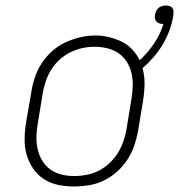

<svg xmlns="http://www.w3.org/2000/svg" viewBox="-20 -670 651 698"><path d="M248 8Q219 8 190.5 2Q162 -4 138.5 -19.5Q115 -35 99.5 -58.5Q84 -82 76.5 -109Q69 -136 69.5 -166Q70 -196 75 -226L94 -336Q98 -363 107 -389.5Q116 -416 132 -440.5Q148 -465 170 -484.5Q192 -504 218 -516Q244 -528 271.5 -534.5Q299 -541 327 -541Q352 -541 376.5 -535Q401 -529 422.5 -518.5Q444 -508 460.5 -490.5Q477 -473 488 -451Q518 -479 540.5 -512.5Q563 -546 574 -583Q573 -583 572 -583Q571 -583 570 -583Q564 -583 558 -585.5Q552 -588 548 -592.5Q544 -597 543 -603.5Q542 -610 544 -617Q545 -623 548 -630Q551 -637 556.5 -641.5Q562 -646 569 -648Q576 -650 583 -650Q590 -650 596.5 -648Q603 -646 607 -640.5Q611 -635 611 -628Q611 -621 610 -614Q606 -587 596.5 -561Q587 -535 572.5 -510Q558 -485 539 -463Q520 -441 498 -422Q506 -395 505.5 -364.5Q505 -334 500 -304L482 -194Q477 -167 468 -140.5Q459 -114 443 -89.5Q427 -65 405 -45.5Q383 -26 357 -13.5Q331 -1 303 3.5Q275 8 248 8ZM249 -30Q272 -30 295 -34.5Q318 -39 339 -49.5Q360 -60 378 -77Q396 -94 408.5 -114Q421 -134 428.5 -156Q436 -178 440 -201L458 -311Q462 -334 462.5 -358Q463 -382 458 -404Q453 -426 441 -445Q429 -464 411 -476.5Q393 -489 370 -494.5Q347 -500 323 -500Q301 -500 278.5 -495Q256 -490 235 -479.5Q214 -469 196 -452.5Q178 -436 165.5 -415.5Q153 -395 146 -373.5Q139 -352 135 -329L117 -219Q113 -196 112.5 -172.5Q112 -149 117 -127Q122 -105 133.5 -86Q145 -67 163 -54Q181 -41 203.5 -35.5Q226 -30 249 -30Z"/></svg>

Font: Iosevka Curly Slab XLtEx
Style: Italic
Weight: 200
Width: 7
Italic angle: -9°
Monospace: yes
Designer: Belleve Invis
Foundry: Belleve Invis
Version: Version 11.1.0; ttfautohint (v1.8.3)